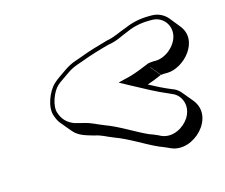

<svg xmlns="http://www.w3.org/2000/svg" viewBox="-73 -566 763 651"><g transform="rotate(-15 308.0 -241.0)"><path d="M507 -470H499C467 -470 438 -464 411 -452C387 -444 365 -431 339 -427C303 -417 272 -408 238 -395L218 -388C203 -383 190 -376 177 -367C162 -356 145 -346 132 -334C107 -311 86 -258 99 -226C103 -215 107 -206 114 -198L144 -162C161 -142 183 -136 214 -127C239 -122 249 -114 277 -103C326 -85 370 -55 414 -35C427 -30 436 -26 443 -23L454 -18C527 14 626 -84 569 -154L540 -189C534 -197 526 -203 518 -207L506 -212C484 -221 456 -235 434 -247C451 -253 467 -259 485 -267L456 -302H457L486 -267C492 -268 497 -268 499 -268H507C567 -268 641 -348 591 -409L562 -445C549 -460 530 -470 507 -470ZM454 -316C430 -306 411 -298 388 -291C385 -290 384 -290 381 -289L340 -279L373 -261C416 -238 455 -216 498 -198L509 -193C534 -182 555 -144 530 -103C513 -76 472 -50 433 -67L423 -72C416 -75 405 -80 393 -84C349 -104 307 -133 256 -152C230 -162 217 -171 191 -177C179 -180 168 -183 160 -185C136 -194 121 -209 113 -233C103 -258 121 -306 141 -324C152 -334 169 -344 184 -355C195 -363 207 -369 221 -374L241 -381C273 -393 306 -403 340 -412C370 -416 392 -430 414 -438C438 -449 465 -455 496 -455H504C541 -455 567 -423 561 -387C555 -351 516 -318 480 -318H472C468 -318 460 -317 454 -316Z"/></g></svg>

Font: Blanket
Style: PosterObl
Weight: 900
Foundry: Cannot Into Space Fonts
Version: Version 0.9